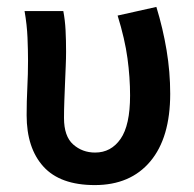

<svg xmlns="http://www.w3.org/2000/svg" viewBox="-20 -523 561 555"><path d="M254 12Q154 12 105.5 -41.5Q57 -95 57 -190Q57 -230 59 -269.5Q61 -309 61 -348Q61 -377 59.5 -414Q58 -451 51 -491H163Q168 -465 169.5 -436Q171 -407 171 -373Q171 -355 170 -332Q169 -309 168 -283.5Q167 -258 166 -232Q165 -206 165 -182Q165 -129 191.5 -105.5Q218 -82 255 -82Q301 -82 328.5 -121.5Q356 -161 356 -247Q356 -299 348.5 -354.5Q341 -410 320 -478L432 -503Q451 -441 461.5 -378Q472 -315 472 -252Q472 -125 414.5 -56.5Q357 12 254 12Z"/></svg>

Font: Processing Sans Pro Semibold
Style: Regular
Weight: 600
Designer: Paul D. Hunt
Foundry: Adobe Systems Incorporated
Version: Version 2.020;PS 2.000;hotconv 1.0.86;makeotf.lib2.5.63406